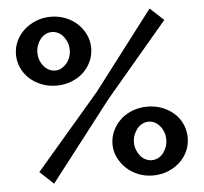

<svg xmlns="http://www.w3.org/2000/svg" viewBox="-52 -775 890 839"><g transform="rotate(-5 393.0 -355.0)"><path d="M200 -418Q166 -418 136 -429.5Q106 -441 83.5 -461Q61 -481 48 -509Q35 -537 35 -569Q35 -600 48 -627.5Q61 -655 83.5 -675.5Q106 -696 136 -708Q166 -720 200 -720Q235 -720 265 -708Q295 -696 317 -675.5Q339 -655 352 -627.5Q365 -600 365 -569Q365 -537 352 -509Q339 -481 317 -461Q295 -441 265 -429.5Q235 -418 200 -418ZM200 -484Q215 -484 227.5 -491Q240 -498 250 -509.5Q260 -521 265.5 -536.5Q271 -552 271 -569Q271 -586 265 -601.5Q259 -617 249.5 -628.5Q240 -640 227 -646.5Q214 -653 200 -653Q185 -653 172 -646.5Q159 -640 149.5 -628Q140 -616 134.5 -601Q129 -586 129 -569Q129 -551 134.5 -536Q140 -521 150 -509Q160 -497 173 -490.5Q186 -484 200 -484ZM586 10Q552 10 522 -2Q492 -14 470 -34.5Q448 -55 434.5 -82.5Q421 -110 421 -141Q421 -173 434.5 -201Q448 -229 470 -249Q492 -269 522 -280.5Q552 -292 586 -292Q621 -292 651 -280.5Q681 -269 703.5 -249Q726 -229 738.5 -201Q751 -173 751 -141Q751 -110 738.5 -82.5Q726 -55 703.5 -34.5Q681 -14 651 -2Q621 10 586 10ZM586 -57Q601 -57 614 -63.5Q627 -70 636.5 -82Q646 -94 651.5 -109Q657 -124 657 -142Q657 -159 651.5 -174Q646 -189 636 -201Q626 -213 613.5 -219.5Q601 -226 586 -226Q572 -226 558.5 -219Q545 -212 536 -200.5Q527 -189 521 -174Q515 -159 515 -141Q515 -124 521 -108.5Q527 -93 536.5 -81.5Q546 -70 559 -63.5Q572 -57 586 -57ZM92 -48 373 -376 634 -718 694 -663 421 -340 152 8Z"/></g></svg>

Font: Rising Sun
Style: Bold
Weight: 700
Designer: Matt McInerney, Pablo Impallari, Rodrigo Fuenzalida (Raleway font), Stephen Hutchings (Greek), Cristiano Sobral (main ch
Foundry: The Rising Sun Project Authors
Version: Version 4.327; ttfautohint (v1.8.4.7-5d5b-dirty)